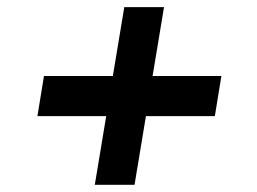

<svg xmlns="http://www.w3.org/2000/svg" viewBox="-20 -554 710 531"><path d="M242.2 -43 323.7 -534.2H433.6L352.1 -43ZM83.5 -232.9 101.6 -343.8H592.3L574.2 -232.9Z"/></svg>

Font: Inter 16pt SemiBold
Style: Italic
Weight: 600
Italic angle: -9.3988°
Version: Version 4.001;git-66647c0bb